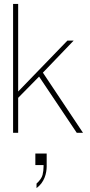

<svg xmlns="http://www.w3.org/2000/svg" viewBox="-20 -680 463 983"><path d="M47 0V-660H73V-198H60L325 -472H357L189 -297L195 -315L405 0H373L176 -294L189 -297L64 -170L73 -201V0ZM167 283V260Q193 236 198 215Q203 194 203 173V165H161V106H219V173Q219 185 216.5 200Q214 215 208 230Q202 245 192 258.5Q182 272 167 283Z"/></svg>

Font: Panamera Thin
Style: Regular
Weight: 100
Designer: Bastien Sozeau
Foundry: NBR — Bastien Sozeau
Version: Version 3.003;gftools[0.9.33]